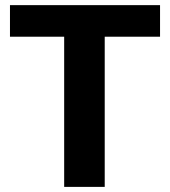

<svg xmlns="http://www.w3.org/2000/svg" viewBox="-20 -731 665 751"><path d="M606 -710.9V-587.4H389.6V0H231V-587.4H19V-710.9Z"/></svg>

Font: Vazirmatn RD FD ExtraBold
Style: Regular
Weight: 800
Designer: Saber Rastikerdar
Foundry: Saber Rastikerdar
Version: Version 33.003